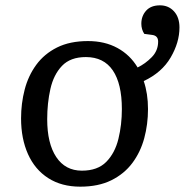

<svg xmlns="http://www.w3.org/2000/svg" viewBox="-20 -686 693 720"><path d="M281 14Q211 14 161 -18Q111 -50 85 -108Q59 -166 59 -242Q59 -298 72.5 -350Q86 -402 116 -443Q146 -484 194 -508Q242 -532 310 -532Q373 -532 420.5 -506Q468 -480 496 -433Q525 -447 549 -471.5Q573 -496 573 -530Q573 -552 551 -555L521 -559Q510 -576 510 -597Q510 -626 528 -646Q546 -666 580 -666Q612 -666 632.5 -643.5Q653 -621 653 -583Q653 -527 620 -470.5Q587 -414 519 -382Q535 -335 535 -277Q535 -220 521 -168Q507 -116 476.5 -75Q446 -34 397.5 -10Q349 14 281 14ZM287 -46Q346 -46 378.5 -79Q411 -112 424 -165Q437 -218 437 -277Q437 -372 403 -422Q369 -472 302 -472Q244 -472 212.5 -439Q181 -406 169 -352.5Q157 -299 157 -239Q157 -148 191 -97Q225 -46 287 -46Z"/></svg>

Font: Literata 7pt
Style: Italic
Weight: 400
Italic angle: -2°
Designer: Latin by Veronika Burian and Jose Scaglione. Greek by Irene Vlachou. Cyrillic by Vera Evstafieva
Foundry: TypeTogether
Version: Version 3.002